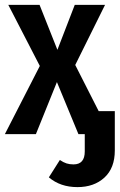

<svg xmlns="http://www.w3.org/2000/svg" viewBox="-24 -549 493 786"><path d="M446 -94V67Q446 139 403.5 178Q361 217 293 217Q223 217 176 177L221 106Q236 116 248.5 120Q261 124 277 124Q323 124 323 71V0H297L209 -213L123 0H-4L139 -279L10 -529H138L211 -345L282 -529H406L284 -283L380 -94Z"/></svg>

Font: Fira Sans Compressed Medium
Style: Regular
Weight: 500
Width: 1
Designer: bBox Type GmbH & Carrois Corporate GbR & Edenspiekermann AG
Foundry: bBox Type GmbH & Carrois Corporate GbR & Edenspiekermann AG
Version: Version 4.301